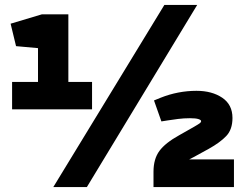

<svg xmlns="http://www.w3.org/2000/svg" viewBox="-20 -758 1015 778"><path d="M134 -317V-563L45 -571L23 -662L150 -700H257V-317ZM29 -426H353V-315H29ZM196 0 646 -738H779L332 0ZM602 0V-62Q602 -114 626 -146.5Q650 -179 706 -210L766 -244Q785 -255 790 -259Q795 -263 795 -267Q795 -272 784 -275.5Q773 -279 750 -279Q725 -279 701.5 -276Q678 -273 659 -270L634 -266L604 -351L631 -362Q666 -376 702.5 -383Q739 -390 776 -390Q839 -390 880.5 -362Q922 -334 922 -280Q922 -233 896.5 -206.5Q871 -180 826 -155L764 -121Q753 -115 740.5 -109Q728 -103 728 -89V-88L716 -112H928V0Z"/></svg>

Font: REM Black
Style: Regular
Weight: 900
Designer: Octavio Pardo
Foundry: Ashler Design
Version: Version 1.005;gftools[0.9.28]